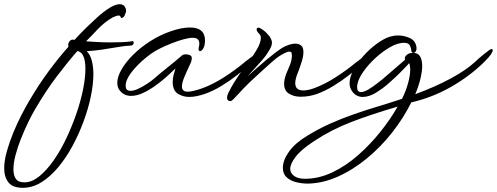

<svg xmlns="http://www.w3.org/2000/svg" viewBox="-94 -451 2368 915"><path d="M15 444Q-34 444 -54 418Q-74 392 -74 351Q-74 315 -61.5 270.5Q-49 226 -30.5 181Q-12 136 8.5 96.5Q29 57 45 30Q92 -50 140 -114.5Q188 -179 232 -228Q231 -231 231 -236Q231 -247 239 -256Q247 -265 260 -261H261Q293 -296 321 -323Q349 -350 370 -369Q440 -431 476 -431Q496 -431 503 -415Q507 -408 507 -401Q507 -395 505 -390Q503 -385 501 -380Q500 -376 496.5 -372Q493 -368 489 -366Q488 -365 485 -365.5Q482 -366 481 -369Q480 -377 471 -377Q466 -377 458.5 -374.5Q451 -372 443 -368Q407 -348 372 -312Q362 -301 347.5 -286Q333 -271 316 -254Q344 -252 374 -250.5Q404 -249 434 -249Q460 -249 486 -250Q512 -251 534 -254Q535 -254 535.5 -254.5Q536 -255 537 -255Q542 -255 543 -250Q544 -245 542 -243Q540 -236 532 -234Q503 -233 466.5 -226.5Q430 -220 392 -214.5Q354 -209 319 -207Q336 -191 343.5 -162Q351 -133 351 -98Q351 -50 339 8Q327 66 304.5 127Q282 188 251.5 244.5Q221 301 183.5 346Q146 391 103.5 417.5Q61 444 15 444ZM25 418Q59 417 93.5 389Q128 361 160.5 315Q193 269 220.5 211.5Q248 154 269 93.5Q290 33 301.5 -23Q313 -79 313 -123Q313 -196 279 -207H274Q230 -157 177.5 -88Q125 -19 73 70Q57 97 39.5 133.5Q22 170 6 210Q-10 250 -20 288Q-30 326 -30 356Q-30 386 -17.5 402.5Q-5 419 25 418Z M808 11Q778 11 753.5 -4.5Q729 -20 729 -61Q729 -76 733 -92.5Q737 -109 742 -125Q725 -108 700 -85.5Q675 -63 645.5 -42Q616 -21 586.5 -7.5Q557 6 531 6Q499 6 479 -17Q465 -32 465 -56Q465 -85 485.5 -120.5Q506 -156 541.5 -191Q577 -226 622.5 -255Q668 -284 717 -301Q770 -320 811 -320Q883 -320 883 -258Q883 -254 882.5 -248.5Q882 -243 881 -237Q876 -217 866 -210Q865 -209 861 -207.5Q857 -206 854 -210Q851 -215 853 -224Q856 -235 856 -243Q856 -271 825 -271Q808 -271 782 -264Q756 -257 726.5 -245.5Q697 -234 670.5 -221Q644 -208 626 -195Q580 -162 545.5 -122.5Q511 -83 506 -54Q505 -51 505 -48Q505 -45 505 -43Q505 -28 511.5 -23Q518 -18 527 -18Q544 -18 566 -28.5Q588 -39 607.5 -52Q627 -65 635 -72Q666 -99 705.5 -130.5Q745 -162 776 -189Q782 -192 791 -192Q807 -192 816 -185Q820 -182 820 -173Q820 -161 811 -143Q795 -109 784 -82.5Q773 -56 773 -39Q773 -14 801 -14Q823 -14 872 -31Q923 -50 975.5 -84Q1028 -118 1070 -153Q1075 -158 1080 -161Q1085 -164 1089 -168Q1094 -171 1098.5 -175Q1103 -179 1109 -183Q1115 -185 1117 -185Q1124 -185 1124 -178Q1124 -172 1119 -167Q1113 -159 1090 -138Q1067 -117 1033.5 -91Q1000 -65 960.5 -41Q921 -17 881 -3Q866 2 846.5 6.5Q827 11 808 11Z M1005 31Q988 31 988 15Q988 5 993.5 -7Q999 -19 1007 -33Q1020 -56 1036.5 -81Q1053 -106 1065 -122Q1075 -135 1093 -159Q1111 -183 1127 -210Q1149 -246 1149 -270Q1149 -283 1141 -290Q1137 -294 1133 -299.5Q1129 -305 1129 -309Q1129 -319 1137 -319Q1145 -319 1152 -313Q1159 -309 1167.5 -302Q1176 -295 1183 -286Q1186 -282 1189.5 -278.5Q1193 -275 1195 -270Q1198 -265 1200 -259.5Q1202 -254 1202 -247Q1202 -233 1190 -213Q1172 -182 1147.5 -155.5Q1123 -129 1100 -103Q1097 -99 1093.5 -95.5Q1090 -92 1087 -88Q1126 -124 1171.5 -162.5Q1217 -201 1251 -223Q1262 -230 1280 -236.5Q1298 -243 1314 -243Q1329 -243 1340.5 -234.5Q1352 -226 1352 -203Q1352 -183 1344 -157.5Q1336 -132 1328 -111Q1321 -95 1317 -80.5Q1313 -66 1313 -55Q1313 -20 1351 -20Q1361 -20 1374.5 -22.5Q1388 -25 1404 -31Q1455 -50 1507.5 -84Q1560 -118 1602 -153Q1607 -157 1612 -160.5Q1617 -164 1621 -167Q1626 -171 1630.5 -174.5Q1635 -178 1641 -183Q1647 -185 1649 -185Q1655 -185 1655 -178Q1655 -171 1651 -166Q1645 -158 1622 -137Q1599 -116 1565.5 -90Q1532 -64 1492.5 -40Q1453 -16 1413 -2Q1377 10 1338 10Q1308 10 1284 -4Q1260 -18 1260 -52Q1260 -72 1270 -99Q1277 -117 1285.5 -136Q1294 -155 1296 -174Q1297 -178 1297 -181.5Q1297 -185 1297 -187Q1297 -199 1293.5 -202Q1290 -205 1286 -205Q1276 -205 1261.5 -197.5Q1247 -190 1235 -182Q1224 -175 1200.5 -154.5Q1177 -134 1149.5 -108.5Q1122 -83 1097 -60Q1081 -45 1066.5 -29.5Q1052 -14 1040 -1Q1027 13 1018 22Q1009 31 1005 31Z M1372 424Q1346 424 1318.5 417.5Q1291 411 1272.5 394.5Q1254 378 1254 349Q1254 313 1283 272Q1312 231 1370 196Q1426 162 1481 137.5Q1536 113 1591 94Q1645 75 1700 58.5Q1755 42 1822 20Q1840 -16 1850.5 -54Q1861 -92 1861 -120Q1861 -138 1856 -150Q1853 -148 1852 -146Q1851 -144 1849 -142Q1842 -135 1832 -124.5Q1822 -114 1810 -102Q1790 -82 1759.5 -55Q1729 -28 1696.5 -8.5Q1664 11 1634 11Q1620 11 1607 4.5Q1594 -2 1584 -16Q1572 -33 1572 -54Q1572 -84 1590.5 -118Q1609 -152 1638 -184.5Q1667 -217 1699.5 -241Q1732 -265 1760 -275Q1770 -278 1780.5 -280Q1791 -282 1804 -282Q1832 -282 1859.5 -269.5Q1887 -257 1891 -224V-221Q1891 -206 1882 -201Q1880 -199 1876 -199Q1866 -199 1866 -212Q1866 -219 1860 -233Q1854 -247 1831 -247Q1801 -247 1764.5 -226Q1728 -205 1694 -173.5Q1660 -142 1636.5 -108Q1613 -74 1609 -48Q1608 -44 1608 -41Q1608 -38 1608 -36Q1608 -21 1613.5 -16.5Q1619 -12 1625 -12Q1640 -12 1660.5 -24Q1681 -36 1699.5 -50.5Q1718 -65 1727 -72Q1753 -94 1780.5 -118Q1808 -142 1836 -166Q1835 -168 1835 -172Q1835 -177 1837 -181Q1842 -189 1851 -194Q1860 -199 1876 -199Q1898 -199 1908 -182Q1918 -165 1918 -137Q1918 -112 1910 -77.5Q1902 -43 1885 -2Q1980 -37 2054 -77Q2128 -117 2171 -157Q2177 -163 2189.5 -174Q2202 -185 2215 -195Q2222 -200 2227.5 -204.5Q2233 -209 2237 -212Q2243 -216 2245 -216Q2254 -220 2254 -211Q2254 -205 2246 -192.5Q2238 -180 2214 -156Q2145 -88 2055.5 -37Q1966 14 1866 37Q1830 110 1776 179Q1722 248 1655.5 303Q1589 358 1516.5 390.5Q1444 423 1372 424ZM1359 401Q1425 401 1489.5 370.5Q1554 340 1612 289Q1670 238 1718.5 177.5Q1767 117 1801 57Q1675 94 1580 130.5Q1485 167 1402 222Q1341 262 1315 296Q1289 330 1289 354Q1289 373 1307 387Q1325 401 1359 401Z"/></svg>

Font: WindSong Medium
Style: Regular
Weight: 500
Designer: Robert E. Leuschke
Foundry: Robert E. Leuschke
Version: Version 1.010; ttfautohint (v1.8.3)